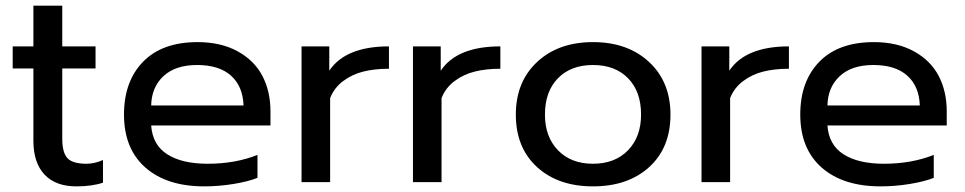

<svg xmlns="http://www.w3.org/2000/svg" viewBox="-20 -644 3413 679"><path d="M250 15.1Q176.8 15.1 137.5 -26.6Q98.1 -68.4 98.1 -146V-401.9H24.9V-480H98.1V-624H200.2V-480H317.9V-401.9H200.2V-152.8Q200.2 -104.5 218.5 -84.7Q236.8 -64.9 286.1 -64.9Q314 -64.9 344.2 -78.1V2Q305.7 15.1 250 15.1Z M702.6 15.1Q569.8 15.1 494.1 -51.5Q418.5 -118.2 418.5 -238.8Q418.5 -356.4 486.1 -425.8Q553.7 -495.1 678.7 -495.1Q761.2 -495.1 820.3 -462.6Q879.4 -430.2 908 -375.5Q936.5 -320.8 936.5 -250V-200.2H514.6Q519.5 -131.3 571.8 -98.1Q624 -64.9 714.4 -64.9Q812 -64.9 890.6 -96.2V-15.1Q858.4 -2 805.9 6.6Q753.4 15.1 702.6 15.1ZM514.6 -271H841.3Q838.9 -338.9 796.9 -376.5Q754.9 -414.1 676.8 -414.1Q600.6 -414.1 558.3 -375Q516.1 -335.9 514.6 -271Z M1046.4 0V-480H1144.5V-394Q1202.1 -480 1355.5 -480V-400.9Q1305.7 -400.9 1265.6 -391.1Q1225.6 -381.3 1193.6 -357.4Q1161.6 -333.5 1147.5 -296.9V0Z M1440.4 0V-480H1538.6V-394Q1596.2 -480 1749.5 -480V-400.9Q1699.7 -400.9 1659.7 -391.1Q1619.6 -381.3 1587.6 -357.4Q1555.7 -333.5 1541.5 -296.9V0Z M2077.1 15.1Q1954.1 15.1 1879.2 -53.2Q1804.2 -121.6 1804.2 -238.8Q1804.2 -354.5 1879.4 -424.8Q1954.6 -495.1 2077.1 -495.1Q2199.7 -495.1 2275.4 -424.8Q2351.1 -354.5 2351.1 -238.8Q2351.1 -121.6 2275.9 -53.2Q2200.7 15.1 2077.1 15.1ZM2247.1 -238.8Q2247.1 -320.3 2201.2 -367.2Q2155.3 -414.1 2077.1 -414.1Q1999 -414.1 1953.1 -367.2Q1907.2 -320.3 1907.2 -238.8Q1907.2 -160.2 1953.4 -112.5Q1999.5 -64.9 2077.1 -64.9Q2154.8 -64.9 2200.9 -112.5Q2247.1 -160.2 2247.1 -238.8Z M2460.9 0V-480H2559.1V-394Q2616.7 -480 2770 -480V-400.9Q2720.2 -400.9 2680.2 -391.1Q2640.1 -381.3 2608.2 -357.4Q2576.2 -333.5 2562 -296.9V0Z M3094.2 15.1Q2961.4 15.1 2885.7 -51.5Q2810.1 -118.2 2810.1 -238.8Q2810.1 -356.4 2877.7 -425.8Q2945.3 -495.1 3070.3 -495.1Q3152.8 -495.1 3211.9 -462.6Q3271 -430.2 3299.6 -375.5Q3328.1 -320.8 3328.1 -250V-200.2H2906.2Q2911.1 -131.3 2963.4 -98.1Q3015.6 -64.9 3106 -64.9Q3203.6 -64.9 3282.2 -96.2V-15.1Q3250 -2 3197.5 6.6Q3145 15.1 3094.2 15.1ZM2906.2 -271H3232.9Q3230.5 -338.9 3188.5 -376.5Q3146.5 -414.1 3068.4 -414.1Q2992.2 -414.1 2950 -375Q2907.7 -335.9 2906.2 -271Z"/></svg>

Font: Prompt
Style: Regular
Weight: 400
Designer: Katatrad Team
Foundry: CadsonDemak
Version: Version 1.000;PS 001.000;hotconv 1.0.88;makeotf.lib2.5.64775